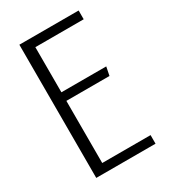

<svg xmlns="http://www.w3.org/2000/svg" viewBox="-158 -697 680 774"><g transform="rotate(-30 182.0 -310.0)"><path d="M58.5 -620H334.4V-579.2H109.4V-369.2H318.1L310.1 -329.2H109.4V-40H334.4V0H58.5Z"/></g></svg>

Font: Smooch Sans Thin
Style: Regular
Weight: 100
Designer: Robert E. Leuschke
Foundry: Robert E. Leuschke
Version: Version 1.010